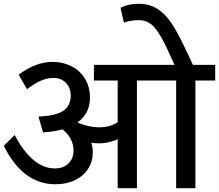

<svg xmlns="http://www.w3.org/2000/svg" viewBox="-20 -998 1161 1018"><path d="M1121 -571H1016V0H914V-571H706V0H604V-260Q585 -251 559 -244.5Q533 -238 506 -238Q485 -238 464 -241Q472 -217 472 -190Q472 -142 447.5 -103.5Q423 -65 378 -43Q333 -21 274 -21Q101 -21 0 -225L58 -282Q100 -200 154.5 -152.5Q209 -105 271 -105Q316 -105 343 -131.5Q370 -158 370 -200Q370 -263 312 -312Q262 -299 208 -296L184 -380Q277 -384 316 -411Q355 -438 355 -491Q355 -531 330 -558Q305 -585 261 -585Q201 -585 123 -525L79 -602Q170 -670 259 -670Q311 -670 356.5 -648Q402 -626 429.5 -582.5Q457 -539 457 -479Q457 -397 391 -349Q413 -338 444.5 -330.5Q476 -323 506 -323Q564 -323 604 -350V-571H478V-654H905L873 -725Q833 -813 799.5 -852Q766 -891 716 -891Q672 -891 637 -878L619 -957Q661 -978 715 -978Q770 -978 811.5 -953Q853 -928 887.5 -877.5Q922 -827 962 -741L1003 -654H1121Z"/></svg>

Font: Martel Sans SemiBold
Style: Regular
Weight: 600
Designer: Dan Reynolds and Mathieu Réguer
Foundry: Dan Reynolds and Mathieu Réguer
Version: Version 1.002; ttfautohint (v1.1) -l 5 -r 5 -G 72 -x 0 -D la